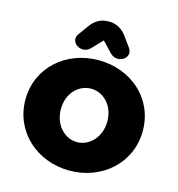

<svg xmlns="http://www.w3.org/2000/svg" viewBox="-132 -1040 1084 1166"><g transform="rotate(15 410.0 -456.5)"><path d="M410 12C614 12 779 -133 779 -336C779 -540 614 -682 410 -682C206 -682 41 -539 41 -336C41 -134 206 12 410 12ZM410 -167C334 -167 264 -234 264 -336C264 -438 334 -503 410 -503C486 -503 556 -438 556 -336C556 -235 486 -167 410 -167ZM346 -741 408 -806 470 -741C521 -688 608 -745 567 -802L523 -863C493 -905 456 -925 408 -925C360 -925 323 -905 293 -863L249 -802C208 -745 296 -688 346 -741Z"/></g></svg>

Font: SN Pro Black
Style: Regular
Weight: 900
Designer: Tobias Whetton
Foundry: Supernotes
Version: Version 1.001;Glyphs 3.2 (3249)